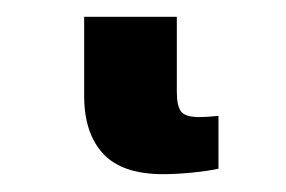

<svg xmlns="http://www.w3.org/2000/svg" viewBox="-20 38 334 224"><path d="M170.4 241.2Q122.5 241.2 100.4 217.4Q78.2 193.5 78.2 149.9V57.6H186.3V145.2Q186.3 161 191 167.8Q195.7 174.6 212.8 174.6Q216.2 174.6 221.4 174.3Q226.6 173.9 234.9 173.2V234.8Q223.1 237.5 204 239.4Q184.9 241.2 170.4 241.2Z"/></svg>

Font: Adwaita Sans
Style: Regular
Weight: 400
Designer: Rasmus Andersson
Foundry: rsms
Version: Version 4.001;git-9221beed3